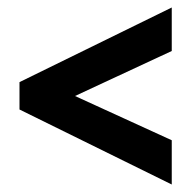

<svg xmlns="http://www.w3.org/2000/svg" viewBox="-20 -614 510 512"><path d="M438 -122 32 -322V-395L438 -594V-478L180 -358L438 -240Z"/></svg>

Font: Noto Sans Sinhala ExtraCondensed
Style: Bold
Weight: 700
Width: 2
Designer: Jelle Bosma - Monotype Design Team
Foundry: Monotype Imaging Inc.
Version: Version 2.006; ttfautohint (v1.8.4.7-5d5b)